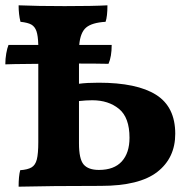

<svg xmlns="http://www.w3.org/2000/svg" viewBox="-28 -699 721 722"><path d="M631 -196Q631 -105 563.5 -52.5Q496 0 351 0Q161 0 42 3Q42 -37 48 -59Q76 -61 90.5 -69.5Q105 -78 110.5 -99.5Q116 -121 116 -165V-459L28 -458L-8 -457Q-8 -478 -4.5 -498Q-1 -518 4 -530H116Q115 -565 109 -582Q103 -599 90 -606.5Q77 -614 49 -617Q42 -645 42 -679Q113 -676 215 -676Q323 -676 376 -679Q376 -637 369 -617Q318 -614 296 -595.5Q274 -577 270 -530H392Q392 -486 380 -459Q335 -460 269 -460V-384Q298 -388 343 -388Q487 -388 559 -342.5Q631 -297 631 -196ZM459 -181Q459 -257 419.5 -289.5Q380 -322 319 -322Q296 -322 269 -319V-160Q269 -101 286.5 -80.5Q304 -60 344 -60Q401 -60 430 -92Q459 -124 459 -181Z"/></svg>

Font: Vollkorn SC
Style: Bold
Weight: 700
Designer: Friedrich Althausen
Foundry: Friedrich Althausen
Version: Version 4.015